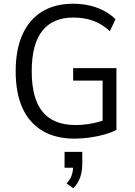

<svg xmlns="http://www.w3.org/2000/svg" viewBox="-20 -734 726 1029"><path d="M380 9Q278 9 207.5 -33Q137 -75 100.5 -155Q64 -235 64 -352Q64 -467 100 -548Q136 -629 205 -671.5Q274 -714 372 -714Q418 -714 459.5 -704.5Q501 -695 536.5 -676.5Q572 -658 599 -631L569 -567Q526 -606 478.5 -623Q431 -640 373 -640Q263 -640 206.5 -568.5Q150 -497 150 -352Q150 -205 208.5 -134.5Q267 -64 384 -64Q430 -64 473 -72.5Q516 -81 554 -96L530 -54V-302H372V-369H604V-38Q578 -24 541 -13.5Q504 -3 462 3Q420 9 380 9ZM373 275 337 249Q357 227 364.5 204.5Q372 182 372 154L388 165H326V80H421V144Q421 183 410 215.5Q399 248 373 275Z"/></svg>

Font: Nunito Sans 10pt SemiCondensed
Style: Regular
Weight: 400
Width: 4
Designer: Vernon Adams
Foundry: Vernon Adams
Version: Version 3.101;gftools[0.9.27]